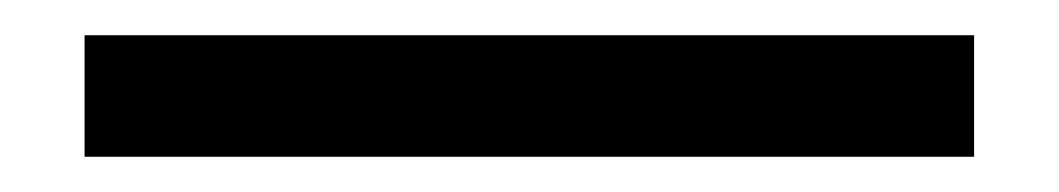

<svg xmlns="http://www.w3.org/2000/svg" viewBox="-20 11 601 109"><path d="M533 100H28V31H533Z"/></svg>

Font: Hind Guntur
Style: Regular
Weight: 400
Designer: Manushi Parikh, Hitesh Malaviya
Foundry: Indian Type Foundry
Version: Version 1.002;PS 1.0;hotconv 1.0.86;makeotf.lib2.5.63406; tt